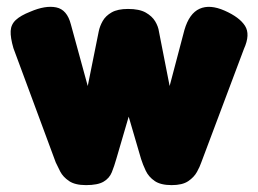

<svg xmlns="http://www.w3.org/2000/svg" viewBox="-20 -526 749 558"><path d="M230 12Q198 12 180.5 0Q163 -12 155 -27.5Q147 -43 142 -54L19 -386Q10 -417 11 -436Q12 -455 26 -468Q40 -481 68 -492Q112 -511 143.5 -504.5Q175 -498 186 -455L235 -276L267 -435Q270 -450 278.5 -465Q287 -480 304.5 -490Q322 -500 352 -500Q385 -500 403.5 -489.5Q422 -479 431 -464Q440 -449 442 -434L473 -276L516 -439Q530 -487 560 -500.5Q590 -514 633 -495Q676 -476 692 -451Q708 -426 689 -384L565 -54Q561 -42 552.5 -26.5Q544 -11 527 0.5Q510 12 479 12Q447 12 429.5 0Q412 -12 403.5 -30Q395 -48 390 -64L354 -187L318 -64Q312 -43 305 -25.5Q298 -8 281 2Q264 12 230 12Z"/></svg>

Font: Fredoka SemiCondensed
Style: Bold
Weight: 700
Width: 4
Designer: Ben Nathan
Foundry: Milena B. Brandão, Ben Nathan
Version: Version 2.001